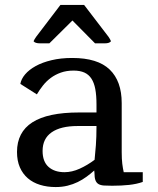

<svg xmlns="http://www.w3.org/2000/svg" viewBox="-20 -756 649 788"><path d="M435.5 -586.9Q429.7 -578.1 409.7 -578.1H370.1L277.3 -671.9L182.6 -578.1H145Q123.5 -578.1 117.7 -586.9Q120.1 -591.8 122.3 -595.7Q124.5 -599.6 128.4 -605L228 -735.8H325.2L425.3 -605Q428.7 -599.6 431.2 -595.7Q433.6 -591.8 435.5 -586.9ZM368.2 -100.1Q371.1 -126.5 373.5 -159.9Q376 -193.4 376 -238.8H298.8Q229 -238.8 191.9 -212.9Q154.8 -187 154.8 -136.7Q154.8 -92.8 179.2 -71Q203.6 -49.3 244.6 -49.3Q275.4 -49.3 307.1 -63.7Q338.9 -78.1 368.2 -100.1ZM565.9 -9.3Q541 -0.5 509.8 2.9Q478.5 6.3 440.4 6.3Q420.4 6.3 406.5 5.4Q392.6 4.4 384 -0.7Q375.5 -5.9 371.6 -16.6Q367.7 -27.3 367.7 -46.4L366.7 -56.2Q352.1 -43 335.4 -30.8Q318.8 -18.6 299.3 -9Q279.8 0.5 257.3 6.1Q234.9 11.7 208.5 11.7Q173.8 11.7 144.5 2.7Q115.2 -6.3 94.2 -24.4Q73.2 -42.5 61.5 -69.3Q49.8 -96.2 49.8 -132.3Q49.8 -213.4 112.8 -253.9Q175.8 -294.4 304.2 -294.4H376V-327.6Q376 -364.3 371.1 -390.4Q366.2 -416.5 355.2 -433.3Q344.2 -450.2 326.2 -458.3Q308.1 -466.3 282.2 -466.3Q252.9 -466.3 229.7 -458Q206.5 -449.7 188.5 -436.3Q170.4 -422.9 156.5 -405.3Q142.6 -387.7 131.3 -368.7L63.5 -411.6Q66.9 -431.6 83 -450.7Q99.1 -469.7 126.5 -484.9Q153.8 -500 191.7 -509Q229.5 -518.1 276.4 -518.1Q380.9 -518.1 430.2 -470.5Q479.5 -422.9 479.5 -333V-131.3Q479.5 -103.5 481.9 -83.7Q484.4 -64 487.8 -49.3H565.9Z"/></svg>

Font: Tienne
Style: Regular
Weight: 400
Designer: vernon adams
Foundry: vernon adams
Version: Version 1.001